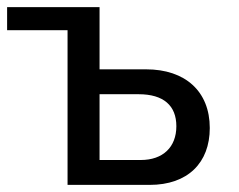

<svg xmlns="http://www.w3.org/2000/svg" viewBox="-20 -520 671 540"><path d="M370 -255C440 -255 476 -223 476 -165C476 -106 438 -70 376 -70H260V-255ZM170 -435V0H401C508 0 570 -62 570 -160C570 -263 501 -325 391 -325H260V-500H0V-435Z"/></svg>

Font: Perun
Style: Regular
Weight: 400
Foundry: Copyright (c) Stefan Peev, Context Ltd, 2016
Version: Version 1.089